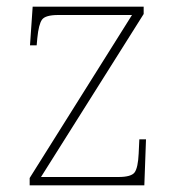

<svg xmlns="http://www.w3.org/2000/svg" viewBox="-20 -556 529 576"><path d="M69 0V-22L376 -511H155Q116 -511 106 -497Q96 -483 92 -442L90 -420H70L78 -536H411V-514L103 -25H335Q374 -25 384 -39Q394 -53 396 -95L398 -138H418L413 0Z"/></svg>

Font: Noto Serif Tamil Thin
Style: Italic
Weight: 100
Italic angle: -12°
Designer: Indian Type Foundry, Tom Grace, and the Monotype Design Team
Foundry: Monotype Imaging Inc.
Version: Version 2.003; ttfautohint (v1.8.4.7-5d5b)